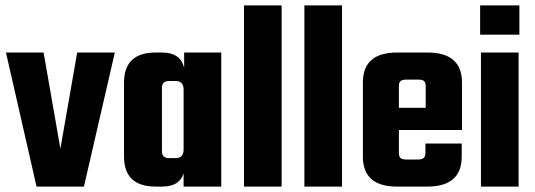

<svg xmlns="http://www.w3.org/2000/svg" viewBox="-20 -689 1977 709"><path d="M141 -495 203 -140 265 -495H404L290 0H115L2 -495Z M660 -495H797V0H658V-49Q643 0 579 0H555Q438 0 438 -111V-384Q438 -495 555 -495H579Q646 -495 660 -439ZM605 -105H628Q658 -105 658 -137V-358Q658 -390 628 -390H605Q578 -390 578 -365V-130Q578 -105 605 -105Z M1020 0H881V-669H1020Z M1243 0H1104V-669H1243Z M1446 -495H1559Q1686 -495 1686 -384V-209H1453V-124Q1453 -111 1459 -105.5Q1465 -100 1480 -100H1525Q1539 -100 1545 -106Q1551 -112 1551 -126V-159H1685V-111Q1685 0 1558 0H1446Q1320 0 1320 -111V-384Q1320 -495 1446 -495ZM1453 -291H1552V-371Q1552 -384 1546 -389.5Q1540 -395 1526 -395H1480Q1465 -395 1459 -389.5Q1453 -384 1453 -371Z M1753 -561V-669H1898V-561ZM1895 0H1756V-495H1895Z"/></svg>

Font: Teko Semibold
Style: Regular
Weight: 600
Designer: Manushi Parikh, Jonny Pinhorn
Foundry: Indian Type Foundry
Version: Version 1.105;PS 1.0;hotconv 1.0.78;makeotf.lib2.5.61930; tt